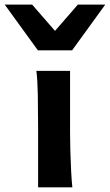

<svg xmlns="http://www.w3.org/2000/svg" viewBox="-75 -801 470 821"><path d="M80.6 -498H224.6Q224.6 -461.4 224.6 -419.9Q224.6 -378.4 224.6 -339.6Q224.6 -300.8 224.6 -272Q224.6 -243.2 224.6 -231.9Q224.6 -200.7 225.8 -156Q227.1 -111.3 229.2 -68.8Q231.4 -26.4 234.4 0H87.9Q87.9 -35.2 87.9 -82.5Q87.9 -129.9 87.9 -177Q87.9 -224.1 87.9 -258.8Q87.9 -330.1 86.7 -394.8Q85.4 -459.5 80.6 -498ZM257.8 -781.2H375L233.4 -585.9H86.9L-54.7 -781.2H62.5L160.2 -668.9Z"/></svg>

Font: Andika
Style: Bold
Weight: 700
Designer: Victor Gaultney, Annie Olsen, Julie Remington, Don Collingsworth, Eric Hays, Becca Hirsbrunner
Foundry: SIL International
Version: Version 6.101